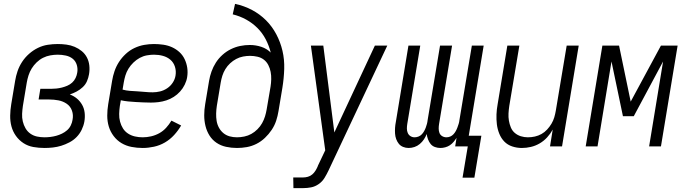

<svg xmlns="http://www.w3.org/2000/svg" viewBox="-20 -755 3540 990"><path d="M210 8Q180 8 152 3Q124 -2 101 -17Q78 -32 62 -54.5Q46 -77 39 -103.5Q32 -130 32.5 -159Q33 -188 38 -218L58 -338Q62 -363 70.5 -388Q79 -413 94 -436Q109 -459 130 -477.5Q151 -496 175.5 -508Q200 -520 226 -524Q252 -528 278 -528Q300 -528 322.5 -525Q345 -522 365 -513.5Q385 -505 401.5 -491.5Q418 -478 428 -459Q438 -440 440.5 -417.5Q443 -395 439 -372Q436 -354 428.5 -336.5Q421 -319 406.5 -305.5Q392 -292 375 -283Q358 -274 340 -268Q361 -260 377 -246.5Q393 -233 403.5 -214.5Q414 -196 416.5 -173.5Q419 -151 415 -128Q411 -106 401 -85.5Q391 -65 375 -48.5Q359 -32 338 -21Q317 -10 296 -3.5Q275 3 253 5.5Q231 8 210 8ZM210 -47Q225 -47 240.5 -49Q256 -51 270.5 -55Q285 -59 299.5 -66Q314 -73 326 -83.5Q338 -94 345 -108.5Q352 -123 354 -137Q359 -162 351 -184.5Q343 -207 324 -220Q305 -233 281.5 -237.5Q258 -242 234 -242H179L188 -297H243Q257 -297 271 -298.5Q285 -300 299 -303.5Q313 -307 327 -313Q341 -319 352 -329Q363 -339 369.5 -352.5Q376 -366 378 -379Q382 -400 376 -420Q370 -440 355 -452Q340 -464 319.5 -468.5Q299 -473 278 -473Q259 -473 239.5 -469.5Q220 -466 202 -457Q184 -448 169 -433.5Q154 -419 143.5 -402Q133 -385 127 -366Q121 -347 118 -329L98 -209Q95 -188 94 -168Q93 -148 97.5 -129Q102 -110 111.5 -93.5Q121 -77 136.5 -66Q152 -55 171 -51Q190 -47 210 -47Z M716 8Q686 8 658 2.5Q630 -3 606.5 -17Q583 -31 566 -53.5Q549 -76 541 -102.5Q533 -129 533 -158.5Q533 -188 538 -218L558 -338Q562 -363 570.5 -388Q579 -413 593.5 -435.5Q608 -458 628.5 -477Q649 -496 673.5 -507.5Q698 -519 723.5 -523.5Q749 -528 774 -528Q798 -528 822 -524.5Q846 -521 867 -511.5Q888 -502 905 -486.5Q922 -471 932 -450Q942 -429 945.5 -405.5Q949 -382 945 -357Q942 -338 932.5 -318.5Q923 -299 908.5 -283Q894 -267 876 -255.5Q858 -244 838 -237.5Q818 -231 798 -228.5Q778 -226 758 -226Q738 -226 718.5 -227Q699 -228 679.5 -229Q660 -230 640.5 -232Q621 -234 603 -238L598 -209Q595 -188 594.5 -167.5Q594 -147 599 -128Q604 -109 614 -93Q624 -77 640 -66.5Q656 -56 675.5 -51.5Q695 -47 716 -47Q737 -47 759 -52Q781 -57 801 -68Q821 -79 836.5 -96Q852 -113 864 -133L914 -108Q899 -82 878 -59Q857 -36 830.5 -20.5Q804 -5 774 1.5Q744 8 716 8ZM767 -279Q786 -279 805 -283.5Q824 -288 841.5 -299.5Q859 -311 870.5 -328.5Q882 -346 885 -365Q889 -389 882 -411Q875 -433 858.5 -447Q842 -461 820 -467Q798 -473 774 -473Q756 -473 737 -469.5Q718 -466 700.5 -456.5Q683 -447 668 -432.5Q653 -418 642.5 -401Q632 -384 626.5 -365.5Q621 -347 618 -329L612 -293Q630 -288 649.5 -286.5Q669 -285 689 -284Q709 -283 728 -281Q747 -279 767 -279Z M1202 8Q1173 8 1145.5 2Q1118 -4 1096 -19Q1074 -34 1060 -56.5Q1046 -79 1039.5 -105.5Q1033 -132 1033 -160.5Q1033 -189 1038 -218L1058 -338Q1062 -362 1070.5 -386Q1079 -410 1093 -432Q1107 -454 1127 -472Q1147 -490 1170.5 -501.5Q1194 -513 1218.5 -518Q1243 -523 1268 -523Q1299 -523 1327.5 -513.5Q1356 -504 1376 -484Q1367 -520 1350 -552.5Q1333 -585 1307.5 -610.5Q1282 -636 1249.5 -654Q1217 -672 1180 -681L1192 -735Q1239 -725 1279.5 -703.5Q1320 -682 1351.5 -650.5Q1383 -619 1404.5 -578.5Q1426 -538 1436.5 -493Q1447 -448 1445.5 -399.5Q1444 -351 1436 -302L1416 -182Q1412 -157 1404 -132.5Q1396 -108 1381 -85.5Q1366 -63 1346 -44Q1326 -25 1302 -13Q1278 -1 1252.5 3.5Q1227 8 1202 8ZM1202 -47Q1220 -47 1239.5 -51Q1259 -55 1276 -64.5Q1293 -74 1307.5 -88.5Q1322 -103 1331.5 -120Q1341 -137 1346.5 -155Q1352 -173 1355 -191L1375 -308Q1378 -327 1378.5 -346.5Q1379 -366 1375.5 -384.5Q1372 -403 1363.5 -419.5Q1355 -436 1341 -447Q1327 -458 1308 -462.5Q1289 -467 1269 -467Q1252 -467 1233.5 -463.5Q1215 -460 1198 -451Q1181 -442 1166.5 -428.5Q1152 -415 1142 -398.5Q1132 -382 1126.5 -364.5Q1121 -347 1118 -329L1098 -209Q1095 -189 1094.5 -169.5Q1094 -150 1097 -131.5Q1100 -113 1109 -96.5Q1118 -80 1132 -68.5Q1146 -57 1164 -52Q1182 -47 1202 -47Z M1493 215 1492 160H1543Q1555 160 1567.5 156.5Q1580 153 1590 144.5Q1600 136 1607 124.5Q1614 113 1619 101V100L1657 20L1583 -520H1647L1704 -72L1913 -520H1977L1674 124Q1665 143 1653.5 162Q1642 181 1623.5 194Q1605 207 1584.5 211Q1564 215 1543 215Z M2426 161H2365L2392 0H2327L2334 -44Q2327 -33 2318.5 -23Q2310 -13 2299.5 -6Q2289 1 2276 4.5Q2263 8 2251 8Q2236 8 2222.5 3Q2209 -2 2200.5 -12.5Q2192 -23 2187 -36.5Q2182 -50 2180 -64Q2175 -50 2166 -36.5Q2157 -23 2144.5 -12.5Q2132 -2 2117 3Q2102 8 2087 8Q2072 8 2058.5 2.5Q2045 -3 2036.5 -13.5Q2028 -24 2023 -37.5Q2018 -51 2017 -66Q2016 -81 2017 -96Q2018 -111 2021 -126L2086 -520H2147L2080 -116Q2078 -104 2078 -92Q2078 -80 2082.5 -69.5Q2087 -59 2096.5 -53Q2106 -47 2118 -47Q2128 -47 2138 -51Q2148 -55 2155 -62.5Q2162 -70 2167 -79Q2172 -88 2175.5 -97.5Q2179 -107 2181.5 -116.5Q2184 -126 2185 -136L2249 -520H2311L2244 -116Q2242 -104 2242 -92Q2242 -80 2246 -69.5Q2250 -59 2260 -53Q2270 -47 2282 -47Q2292 -47 2301.5 -51Q2311 -55 2318 -62.5Q2325 -70 2330 -79Q2335 -88 2338.5 -97.5Q2342 -107 2345 -116.5Q2348 -126 2349 -136L2413 -520H2474L2397 -55H2462Z M2671 8Q2645 8 2621 0Q2597 -8 2580.5 -25Q2564 -42 2554.5 -65.5Q2545 -89 2542 -114Q2539 -139 2540 -165Q2541 -191 2546 -218L2596 -520H2658L2606 -209Q2603 -189 2602 -170Q2601 -151 2604 -133Q2607 -115 2614 -98Q2621 -81 2634.5 -69.5Q2648 -58 2665.5 -52.5Q2683 -47 2702 -47Q2720 -47 2738 -51Q2756 -55 2772 -64Q2788 -73 2801 -87Q2814 -101 2823.5 -117Q2833 -133 2838 -150Q2843 -167 2846 -185L2902 -520H2964L2878 0H2816L2830 -87Q2818 -65 2801 -46.5Q2784 -28 2762.5 -15.5Q2741 -3 2717.5 2.5Q2694 8 2671 8Z M3000 0 3086 -520H3172L3232 -231L3388 -520H3474L3388 0H3327L3399 -438L3248 -156H3192L3133 -438L3061 0Z"/></svg>

Font: Iosevka SS18 Light
Style: Italic
Weight: 300
Italic angle: -9°
Monospace: yes
Designer: Belleve Invis
Foundry: Belleve Invis
Version: Version 25.1.1; ttfautohint (v1.8.4)